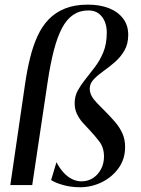

<svg xmlns="http://www.w3.org/2000/svg" viewBox="-20 -798 609 828"><path d="M88.5 -438.5Q97 -497 109.8 -548.5Q122.5 -600 141.8 -642.2Q161 -684.5 190.2 -714.8Q219.5 -745 261 -761.5Q302.5 -778 359 -778Q410.5 -778 449.5 -762.8Q488.5 -747.5 510.8 -718.2Q533 -689 533 -647.5Q533 -608 516.2 -579.5Q499.5 -551 475.2 -530Q451 -509 426.2 -491.5Q401.5 -474 384.5 -456.2Q367.5 -438.5 367 -416.5Q367 -399.5 375 -384.5Q383 -369.5 398 -354Q413 -338.5 432 -319.5Q456.5 -295 476.2 -272Q496 -249 507.8 -223Q519.5 -197 519.5 -164Q519.5 -112.5 491.8 -73.5Q464 -34.5 419.5 -12.5Q375 9.5 325.5 9.5Q286.5 9.5 252.5 0Q218.5 -9.5 200.5 -21.5L223.5 -98.5Q237 -72.5 254.2 -53.8Q271.5 -35 291 -25.5Q310.5 -16 331.5 -16Q360 -16 382 -30.8Q404 -45.5 416.2 -69.8Q428.5 -94 428.5 -122.5Q428.5 -161 408.5 -187.5Q388.5 -214 365 -238.5Q351.5 -252.5 336.8 -269Q322 -285.5 311.8 -306.8Q301.5 -328 302 -355Q302.5 -384 315.5 -407.8Q328.5 -431.5 347 -454.5Q367.5 -480.5 389 -508.5Q410.5 -536.5 425.5 -572.5Q440.5 -608.5 440.5 -658.5Q440.5 -683 432 -704.5Q423.5 -726 406 -739.5Q388.5 -753 361 -753Q324 -753 296 -734.2Q268 -715.5 247.8 -677.5Q227.5 -639.5 212.2 -580.8Q197 -522 185 -441.5L119 0H24.5Z"/></svg>

Font: Merriweather 144pt
Style: Italic
Weight: 400
Italic angle: -7.8°
Version: Version 2.101